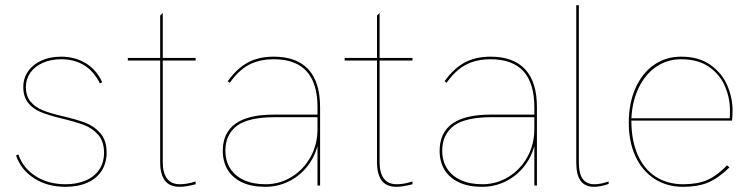

<svg xmlns="http://www.w3.org/2000/svg" viewBox="-20 -717 2919 742"><path d="M42 -116 51 -120Q69 -67.5 117.8 -36.2Q166.5 -5 233 -5Q277.5 -5 311.2 -19.5Q345 -34 363.5 -61.5Q382 -89 382 -127Q382 -171 359.2 -196.5Q336.5 -222 304 -234.2Q271.5 -246.5 215 -260Q167.5 -271.5 137.2 -284Q107 -296.5 88.5 -319.8Q70 -343 70 -381Q70 -414.5 88.5 -441.2Q107 -468 140.2 -483Q173.5 -498 216 -498Q269.5 -498 311.2 -472.8Q353 -447.5 375 -399L366 -395Q319.5 -488 216 -488Q176.5 -488 145.5 -474.2Q114.5 -460.5 97.2 -436Q80 -411.5 80 -381Q80 -346.5 97.5 -325Q115 -303.5 143.8 -291.5Q172.5 -279.5 218 -269Q276 -255.5 310 -242.5Q344 -229.5 368 -202Q392 -174.5 392 -127Q392 -87 372.8 -57Q353.5 -27 317.5 -11Q281.5 5 233 5Q163.5 5 112.5 -27.5Q61.5 -60 42 -116Z M599 -90V-483H474V-493H599V-657L609 -667V-493H736V-483H609V-90Q609 -49 625.5 -27Q642 -5 675 -5Q704.5 -5 736 -16V-5Q697.5 5 675 5Q635 5 617 -19.5Q599 -44 599 -90Z M1207 -153Q1194.5 -106.5 1165 -70.8Q1135.5 -35 1094 -15Q1052.5 5 1005 5Q953 5 916.2 -12Q879.5 -29 860.2 -60.2Q841 -91.5 841 -134Q841 -204 890 -239Q938.5 -274 1038 -274H1207V-303Q1207 -488 1038 -488Q982.5 -488 942 -466.5Q901.5 -445 868 -397L860 -403Q896 -453 938 -475.5Q980 -498 1038 -498Q1126.5 -498 1171.8 -448.8Q1217 -399.5 1217 -303V0H1207ZM1006 -5Q1060.5 -5 1106.5 -33Q1152.5 -61 1179.8 -109.8Q1207 -158.5 1207 -218V-264H1038Q992.5 -264 956 -256Q919.5 -248 897 -232Q874.5 -215 862.8 -191.2Q851 -167.5 851 -135Q851 -95.5 869.5 -66.2Q888 -37 922.8 -21Q957.5 -5 1006 -5Z M1437 -90V-483H1312V-493H1437V-657L1447 -667V-493H1574V-483H1447V-90Q1447 -49 1463.5 -27Q1480 -5 1513 -5Q1542.5 -5 1574 -16V-5Q1535.5 5 1513 5Q1473 5 1455 -19.5Q1437 -44 1437 -90Z M2045 -153Q2032.5 -106.5 2003 -70.8Q1973.5 -35 1932 -15Q1890.5 5 1843 5Q1791 5 1754.2 -12Q1717.5 -29 1698.2 -60.2Q1679 -91.5 1679 -134Q1679 -204 1728 -239Q1776.5 -274 1876 -274H2045V-303Q2045 -488 1876 -488Q1820.5 -488 1780 -466.5Q1739.5 -445 1706 -397L1698 -403Q1734 -453 1776 -475.5Q1818 -498 1876 -498Q1964.5 -498 2009.8 -448.8Q2055 -399.5 2055 -303V0H2045ZM1844 -5Q1898.5 -5 1944.5 -33Q1990.5 -61 2017.8 -109.8Q2045 -158.5 2045 -218V-264H1876Q1830.5 -264 1794 -256Q1757.5 -248 1735 -232Q1712.5 -215 1700.8 -191.2Q1689 -167.5 1689 -135Q1689 -95.5 1707.5 -66.2Q1726 -37 1760.8 -21Q1795.5 -5 1844 -5Z M2207 -90V-697H2217V-90Q2217 -46 2232 -25.5Q2247 -5 2277 -5Q2303 -5 2332 -16V-6Q2299 5 2276 5Q2241 5 2224 -18Q2207 -41 2207 -90Z M2410 -243Q2410 -317.5 2435.5 -375.5Q2461 -433.5 2506.8 -465.8Q2552.5 -498 2612 -498Q2681.5 -498 2726.2 -465.8Q2771 -433.5 2791 -386Q2811 -338.5 2811 -291Q2811 -267 2809 -251H2420Q2420 -174 2444.5 -118.5Q2469 -63 2514.2 -34Q2559.5 -5 2620 -5Q2675.5 -5 2712.5 -21Q2749.5 -37 2790 -78L2799 -70Q2755.5 -28 2716.2 -11.5Q2677 5 2620 5Q2557 5 2509.5 -25.8Q2462 -56.5 2436 -112.5Q2410 -168.5 2410 -243ZM2800 -260Q2801 -271 2801 -291Q2801 -337.5 2782.2 -382.5Q2763.5 -427.5 2721.2 -457.8Q2679 -488 2612 -488Q2558.5 -488 2516 -459Q2473.5 -430 2448.5 -378.2Q2423.5 -326.5 2420 -260Z"/></svg>

Font: HK Grotesk Thin
Style: Regular
Weight: 100
Designer: Alfredo Marco Pradil
Foundry: Hanken Design Co.
Version: Version 3.001